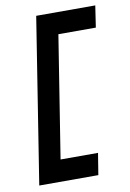

<svg xmlns="http://www.w3.org/2000/svg" viewBox="-82 -691 550 813"><g transform="rotate(-10 193.0 -285.0)"><path d="M20 70H274L289 -23H128L211 -547H372L386 -640H132Z"/></g></svg>

Font: Charger Pro
Style: ExBdExtObl
Weight: 400
Designer: Jasper
Foundry: Cannot Into Space Fonts
Version: Version 1.09